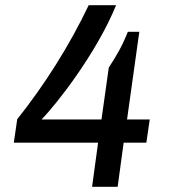

<svg xmlns="http://www.w3.org/2000/svg" viewBox="-20 -716 655 736"><path d="M425 -696H320C245 -539 151 -391 46 -259L33 -169H356L333 0H431L454 -169H541L554 -258H467L514 -594H470C449 -541 429 -506 397 -457L369 -258H139C195 -314 350 -512 425 -696Z"/></svg>

Font: Chivo
Style: Italic
Weight: 400
Italic angle: -8°
Designer: Hector Gatti
Foundry: Omnibus-Type
Version: Version 1.003;PS 001.003;hotconv 1.0.70;makeotf.lib2.5.58329